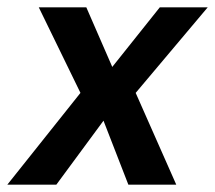

<svg xmlns="http://www.w3.org/2000/svg" viewBox="-23 -505 588 525"><path d="M197 -251 83 -485H213L284 -322L414 -485H545L348 -251L459 0H328L260 -175L131 0H-3Z"/></svg>

Font: Niramit SemiBold
Style: Italic
Weight: 600
Italic angle: -10°
Designer: Katatrad Aksorn Co.,Ltd.
Foundry: Cadson Demak Co.,Ltd.
Version: Version 1.001; ttfautohint (v1.6)